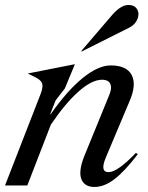

<svg xmlns="http://www.w3.org/2000/svg" viewBox="-20 -740 590 766"><path d="M401.9 -110.8Q377.9 -53.2 413.1 -53.2Q448.7 -53.2 522 -129.9L529.8 -125Q479 -58.1 437.7 -26.1Q396.5 5.9 356.9 5.9Q317.4 5.9 304.9 -24.7Q292.5 -55.2 314.9 -113.8L415 -358.9Q424.8 -381.8 422.6 -395.8Q420.4 -409.7 411.4 -415.8Q402.3 -421.9 387.2 -421.9Q347.2 -421.9 294.7 -376Q242.2 -330.1 183.1 -243.2L88.9 0H0L142.1 -365.2Q152.3 -392.6 148.4 -406Q144.5 -419.4 124 -430.2L90.8 -446.8L278.8 -483.9L238.8 -387.2L202.1 -339.8L180.2 -284.2H182.1Q247.1 -377.4 309.3 -428.2Q371.6 -479 421.9 -479Q485.4 -479 505.4 -440.7Q525.4 -402.3 497.1 -336.9ZM303.2 -535.2 428.2 -681.2Q462.9 -720.2 492.2 -720.2Q517.1 -720.2 527.1 -702.9Q537.1 -685.5 528.3 -663.8Q519.5 -642.1 496.1 -629.9L307.1 -535.2Z"/></svg>

Font: Redaction
Style: Italic
Weight: 400
Designer: Jeremy Mickel / Forest Young
Foundry: MCKL
Version: Version 2.001;hotconv 1.0.113;makeotfexe 2.5.65598 DEVELOPME